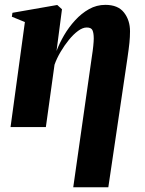

<svg xmlns="http://www.w3.org/2000/svg" viewBox="-20 -536 612 810"><path d="M289 254 367.5 -297Q371.5 -322 373.5 -342.2Q375.5 -362.5 375.5 -373Q375.5 -396.5 370.2 -408.2Q365 -420 346 -420Q329 -420 309.5 -405.8Q290 -391.5 271 -368.2Q252 -345 235.8 -317.5Q219.5 -290 210 -263L173.5 0H24.5L85 -443L30 -465.5L32.5 -482L221.5 -515L241.5 -497L218.5 -321Q230.5 -353 250.2 -387Q270 -421 296.8 -450.2Q323.5 -479.5 355.5 -497.5Q387.5 -515.5 424.5 -515.5Q478 -515.5 503.2 -483Q528.5 -450.5 528.5 -404Q528.5 -380 526 -355.5Q523.5 -331 517.5 -290L437 254Z"/></svg>

Font: Merriweather 144pt ExtraBold
Style: Italic
Weight: 800
Italic angle: -7.8°
Version: Version 2.101